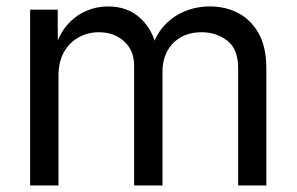

<svg xmlns="http://www.w3.org/2000/svg" viewBox="-20 -565 904 585"><path d="M71.8 0V-535.6H155.8L156.2 -419.4H148.4Q160.6 -461.4 185.1 -489.3Q209.5 -517.1 241.7 -531.2Q273.9 -545.4 309.1 -545.4Q369.1 -545.4 407.7 -509.5Q446.3 -473.6 457 -418.5H443.4Q453.6 -456.5 478.8 -485.1Q503.9 -513.7 540.3 -529.5Q576.7 -545.4 620.1 -545.4Q667.5 -545.4 706.3 -524.9Q745.1 -504.4 768.3 -462.9Q791.5 -421.4 791.5 -357.9V0H705.6V-356.4Q705.6 -416 672.1 -441.4Q638.7 -466.8 594.7 -466.8Q557.6 -466.8 530.8 -451.4Q503.9 -436 489.5 -408.9Q475.1 -381.8 475.1 -347.2V0H388.7V-365.2Q388.7 -411.1 358.2 -439Q327.6 -466.8 281.2 -466.8Q249 -466.8 220.9 -451.9Q192.9 -437 175.5 -407.5Q158.2 -377.9 158.2 -334V0Z"/></svg>

Font: Inter 20pt
Style: Regular
Weight: 400
Version: Version 4.001;git-66647c0bb